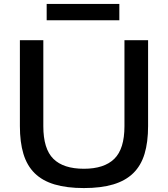

<svg xmlns="http://www.w3.org/2000/svg" viewBox="-20 -945 852 975"><path d="M217 -925H586V-842H217ZM406 10Q319 10 257 -8.5Q195 -27 156 -65.5Q117 -104 99 -163.5Q81 -223 81 -305V-741H200V-304Q200 -189 251 -138.5Q302 -88 406 -88Q509 -88 560.5 -138.5Q612 -189 612 -304V-741H732V-305Q732 -223 714 -163.5Q696 -104 656.5 -65.5Q617 -27 555 -8.5Q493 10 406 10Z"/></svg>

Font: Encode Sans Wide
Style: Medium
Weight: 500
Designer: Pablo Impallari, Andres Torresi
Foundry: Pablo Impallari, Andres Torresi
Version: Version 1.000; ttfautohint (v1.00) -l 8 -r 50 -G 200 -x 14 -